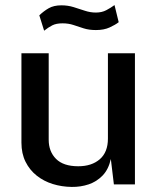

<svg xmlns="http://www.w3.org/2000/svg" viewBox="-20 -727 617 757"><path d="M262.5 10Q223.5 9.5 188 -1.5Q152.5 -12.5 124.8 -34.5Q97 -56.5 80.8 -89Q64.5 -121.5 64.5 -164.5V-517H172V-176Q172 -129.5 201 -100.5Q230 -71.5 288.5 -71.5Q341.5 -71.5 373.5 -99.2Q405.5 -127 405.5 -180.5V-517H512V0H429L417 -100Q408 -59.5 384.8 -35.2Q361.5 -11 329.8 -0.2Q298 10.5 262.5 10ZM448 -639.5Q434.5 -629 412.2 -618.8Q390 -608.5 358 -608.5Q331 -608.5 310 -615.2Q289 -622 269.5 -628.5Q250 -635 226.5 -635Q201.5 -635 186 -627Q170.5 -619 154 -606L135 -666.5Q152 -683 172 -694.5Q192 -706 222 -706Q247.5 -706 270 -699Q292.5 -692 314.2 -684.8Q336 -677.5 358 -677.5Q381.5 -677.5 399 -686.8Q416.5 -696 431.5 -707Z"/></svg>

Font: Public Sans Medium
Style: Regular
Weight: 500
Designer: The Public Sans Project Authors: Dan O. Williams and USWDS (Libre Franklin designed by Pablo Impallari and Rodrigo Fuenz
Version: Version 1.007